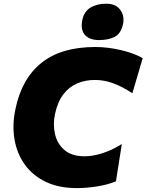

<svg xmlns="http://www.w3.org/2000/svg" viewBox="-20 -976 772 1011"><path d="M385 14.5Q290 14.5 221 -18.5Q152 -51.5 110.5 -109.5Q69 -167.5 56.2 -242.8Q43.5 -318 61.5 -402.5Q94.5 -562 198.5 -645.2Q302.5 -728.5 481.5 -728.5Q545 -728.5 613.5 -713Q682 -697.5 731.5 -670L677 -485Q626 -518.5 578 -536.8Q530 -555 479 -555Q430.5 -555 388 -537.5Q345.5 -520 314.5 -480.5Q283.5 -441 269.5 -375Q258 -320.5 269.8 -269.5Q281.5 -218.5 319.8 -185.8Q358 -153 426 -153Q467.5 -153 518 -168.8Q568.5 -184.5 621.5 -217.5L590.5 -21.5Q549 -3.5 491.8 5.5Q434.5 14.5 385 14.5ZM501 -765Q451.5 -765 427.2 -792.2Q403 -819.5 413.5 -871Q423 -916 456.8 -936.2Q490.5 -956.5 540.5 -956.5Q589 -956.5 612.8 -924.8Q636.5 -893 628 -850Q617 -799 584 -782Q551 -765 501 -765Z"/></svg>

Font: Commissioner ExtraBold
Style: Italic
Weight: 800
Italic angle: -12°
Designer: Kostas Bartsokas
Foundry: Kostas Bartsokas
Version: Version 1.000; ttfautohint (v1.8.3)